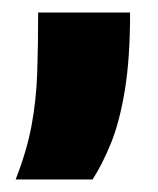

<svg xmlns="http://www.w3.org/2000/svg" viewBox="-20 -157 252 307"><path d="M5 130Q23 84 30.5 43.5Q38 3 39.5 -40.5Q41 -84 41 -137H188Q188 -63 179.5 -12Q171 39 157 73Q143 107 128 130Z"/></svg>

Font: Bricolage Grotesque 10pt ExtraBold
Style: Regular
Weight: 800
Designer: Mathieu Triay
Foundry: Atelier Triay
Version: Version 1.000; ttfautohint (v1.8.4.7-5d5b);gftools[0.9.32]